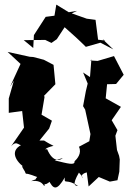

<svg xmlns="http://www.w3.org/2000/svg" viewBox="-20 -789 568 832"><path d="M252 -104C244 -96 211 -80 184 -143C170 -137 176 -149 212 -157C154 -186 186 -179 151 -180L193 -232L205 -266L160 -292L173 -369L171 -374L220 -424L212 -508L170 -530L124 -542L109 -543L13 -564L69 -512L24 -414L40 -439L18 -362V-300L76 -308L84 -236L28 -155C57 -188 63 -145 84 -166C21 -142 43 -96 82 -66C62 -82 96 -37 89 -41C103 -25 69 -50 141 -22C122 0 153 -21 115 -4C177 -13 170 38 174 7C176 19 227 -24 189 -12C211 34 226 39 261 -20C257 13 268 -18 318 17C306 16 290 15 322 -41C362 2 307 -29 356 -42L364 19L408 -22L456 -2L489 -8L497 -45L499 -98L496 -114L487 -139L480 -201L489 -225L464 -268L504 -326L438 -363L444 -424L483 -425L516 -465L474 -546L403 -525L371 -527L376 -531L370 -455L340 -475L360 -427L352 -394L340 -329L349 -314L372 -208L367 -177L322 -153C336 -125 314 -100 303 -90C305 -71 275 -80 217 -94ZM436 -613 405 -617 394 -703 356 -708 291 -731 314 -742 278 -736 224 -769 216 -721 178 -716 127 -637 124 -581 83 -615 176 -616 203 -603 226 -619 260 -671C292 -643 322 -616 352 -586L415 -604L471 -575L425 -619Z"/></svg>

Font: Asimov Aggro
Style: Condensed
Weight: 500
Designer: Google
Version: Version 2.000980; 2014